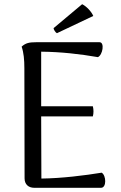

<svg xmlns="http://www.w3.org/2000/svg" viewBox="-20 -894 577 914"><path d="M251 -736 424 -818C415 -840 390 -865 371 -874L235 -760C235 -754 244 -739 251 -736ZM464 -72C385 -59 273 -45 177 -44L176 -340H422C426 -355 426 -372 422 -388H176V-648C271 -647 359 -637 446 -622C469 -632 479 -693 454 -693H152C118 -693 102 -689 83 -672C93 -643 96 -609 96 -569L97 -45C97 -16 116 0 143 0H461C488 0 486 -59 464 -72Z"/></svg>

Font: Arima Koshi
Style: Regular
Weight: 400
Designer: Joana Correia and Natanael Gama
Foundry: NDISCOVER
Version: Version 1.019;PS 001.019;hotconv 1.0.88;makeotf.lib2.5.64775